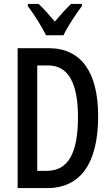

<svg xmlns="http://www.w3.org/2000/svg" viewBox="-20 -960 569 980"><path d="M215 -780H304C325 -825 368 -889 398 -929V-940H343C311 -909 293 -889 260 -850C231 -884 201 -918 177 -940H122V-929C155 -885 194 -823 215 -780ZM481 -367C481 -593 393 -714 229 -714H70V0H221C391 0 481 -127 481 -367ZM378 -363C378 -180 329 -88 219 -88H170V-626H226C326 -626 378 -540 378 -363Z"/></svg>

Font: Noto Sans Arabic ExtCond Med
Style: Regular
Weight: 500
Width: 2
Designer: Monotype Design Team, Nadine Chahine, Nizar Qandah and Khaled Hosny
Foundry: Monotype Imaging Inc.
Version: Version 2.012